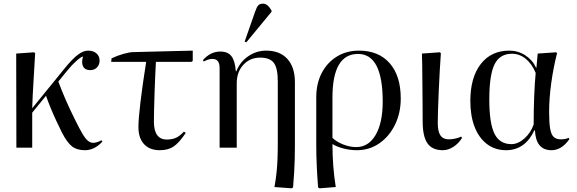

<svg xmlns="http://www.w3.org/2000/svg" viewBox="-20 -802 3133 1043"><path d="M441 14Q398 14 371.5 -6.5Q345 -27 317 -81Q302 -111 285 -147.5Q268 -184 253.5 -219.5Q239 -255 230 -282L155 -190V0H69L68 -511L165 -518L171 -513Q167 -438 162 -360Q157 -282 155 -214L334 -434Q375 -484 404 -505.5Q433 -527 458 -527Q487 -527 504 -512Q521 -497 521 -473Q521 -451 507 -436Q493 -421 470 -421Q442 -421 431.5 -441Q421 -461 431 -495Q421 -494 395.5 -471.5Q370 -449 345 -418L297 -359Q315 -310 337.5 -258.5Q360 -207 388 -151Q412 -102 428.5 -74.5Q445 -47 458.5 -36.5Q472 -26 487 -26Q495 -26 508 -30Q521 -34 531 -40L536 -33Q494 14 441 14Z M848 14Q793 14 762.5 -19Q732 -52 732 -111Q732 -156 743 -247.5Q754 -339 774 -466H584L586 -485Q617 -500 651 -509.5Q685 -519 705 -519L1027 -527V-471L1020 -466H827Q825 -432 823 -386.5Q821 -341 819.5 -293.5Q818 -246 817 -206Q816 -166 816 -142Q816 -44 886 -44Q915 -44 936 -53.5Q957 -63 979 -87L989 -80Q953 -26 923 -6Q893 14 848 14Z M1565 221 1471 214Q1479 168 1482.5 133.5Q1486 99 1487.5 62Q1489 25 1489 -26V-361Q1489 -432 1467.5 -460.5Q1446 -489 1393 -489Q1338 -489 1302 -450Q1266 -411 1266 -350V0H1173V-433Q1173 -482 1134 -482Q1113 -482 1087 -468L1082 -475Q1123 -522 1177 -522Q1218 -522 1237.5 -496.5Q1257 -471 1261 -415H1264Q1284 -466 1328.5 -496.5Q1373 -527 1426 -527Q1500 -527 1541 -482Q1582 -437 1582 -356V-7Q1582 30 1581 63.5Q1580 97 1578 133.5Q1576 170 1572 216ZM1318 -572 1309 -576 1366 -739Q1375 -765 1383.5 -773.5Q1392 -782 1408 -782Q1422 -782 1432.5 -773.5Q1443 -765 1455 -745V-738Z M1715 221 1708 216Q1704 168 1701 106Q1698 44 1698 -17V-273Q1698 -348 1727.5 -405Q1757 -462 1809.5 -494.5Q1862 -527 1930 -527Q2037 -527 2097 -458.5Q2157 -390 2157 -267Q2157 -188 2125.5 -124Q2094 -60 2040 -23Q1986 14 1919 14Q1882 14 1845.5 4.5Q1809 -5 1787 -19H1786Q1786 104 1804 214ZM1915 -3Q1982 -3 2020.5 -69Q2059 -135 2059 -250Q2059 -509 1925 -509Q1786 -509 1786 -272V-53Q1809 -31 1845 -17Q1881 -3 1915 -3Z M2386 14Q2328 14 2302 -23.5Q2276 -61 2276 -143Q2276 -188 2275.5 -244Q2275 -300 2274.5 -355Q2274 -410 2273.5 -452Q2273 -494 2272 -511L2369 -518L2375 -513Q2372 -474 2369 -420Q2366 -366 2363.5 -309.5Q2361 -253 2359.5 -205.5Q2358 -158 2358 -134Q2358 -88 2372.5 -66.5Q2387 -45 2418 -45Q2435 -45 2454.5 -49.5Q2474 -54 2485 -60L2490 -53Q2471 -22 2442.5 -4Q2414 14 2386 14Z M2729 14Q2670 14 2626 -19Q2582 -52 2558.5 -112Q2535 -172 2535 -253Q2535 -381 2591.5 -454Q2648 -527 2747 -527Q2794 -527 2833.5 -501.5Q2873 -476 2892 -434H2894L2901 -511L3001 -518L3006 -513Q2986 -434 2974.5 -351Q2963 -268 2963 -194Q2963 -136 2968.5 -103.5Q2974 -71 2988 -58Q3002 -45 3027 -45Q3050 -45 3069 -53L3073 -46Q3031 14 2976 14Q2891 14 2886 -94H2883Q2832 14 2729 14ZM2758 -19Q2794 -19 2828.5 -49.5Q2863 -80 2879 -126Q2879 -208 2882 -281Q2885 -354 2890 -406Q2869 -456 2835.5 -483Q2802 -510 2761 -510Q2695 -510 2666.5 -452.5Q2638 -395 2638 -261Q2638 -133 2666 -76Q2694 -19 2758 -19Z"/></svg>

Font: Display Regular
Style: Regular
Weight: 400
Designer: Latin by Veronika Burian and Jose Scaglione. Greek by Irene Vlachou. Cyrillic by Vera Evstafieva.
Foundry: TypeTogether
Version: Version 3.002